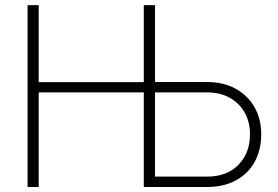

<svg xmlns="http://www.w3.org/2000/svg" viewBox="-20 -748 1110 768"><path d="M90.3 0V-727.5H134.8V-419.4H576.7V-378.4H134.8V0ZM585.4 -419.9H808.1Q875 -419.9 923.6 -392.6Q972.2 -365.2 998.5 -318.4Q1024.9 -271.5 1024.9 -211.4Q1024.9 -148.4 998.8 -100.8Q972.7 -53.2 923.8 -26.6Q875 0 808.1 0H555.2V-727.5H600.1V-41.5H807.6Q887.7 -41.5 933.8 -88.9Q980 -136.2 980 -211.4Q980 -259.3 959.2 -296.9Q938.5 -334.5 899.9 -356.4Q861.3 -378.4 807.6 -378.4H585.4Z"/></svg>

Font: Inter 24pt ExtraLight
Style: Regular
Weight: 250
Designer: Rasmus Andersson
Foundry: rsms
Version: Version 4.001;git-66647c0bb